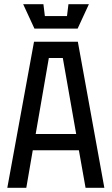

<svg xmlns="http://www.w3.org/2000/svg" viewBox="-20 -900 535 920"><path d="M15 0 143 -700H353L480 0H390L358 -180H137L106 0ZM151 -258H345L281 -622H214ZM308 -880H406L352 -763H145L91 -880H188L195 -823H301Z"/></svg>

Font: Tektur SemiCondensed
Style: Regular
Weight: 400
Width: 4
Designer: Adam Jagosz
Foundry: Adam Jagosz
Version: Version 1.005;gftools[0.9.30]